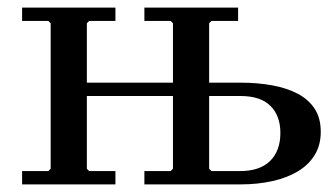

<svg xmlns="http://www.w3.org/2000/svg" viewBox="-20 -484 878 504"><path d="M38 0V-35H107L113 -41V-423L107 -429H38V-464H283V-429H214L208 -423V-267H434V-423L428 -429H359V-464H605V-429H535L529 -423V-267H612Q656 -267 694.5 -260Q733 -253 761.5 -238Q790 -223 806 -198.5Q822 -174 822 -138Q822 -103 806 -77Q790 -51 761.5 -34Q733 -17 694.5 -8.5Q656 0 612 0H359V-35H428L434 -41V-232H208V-41L214 -35H283V0ZM529 -41 535 -35H611Q662 -35 689 -61.5Q716 -88 716 -135Q716 -180 690 -206Q664 -232 611 -232H529Z"/></svg>

Font: Brygada 1918 Medium
Style: Regular
Weight: 500
Designer: Mateusz Machalski | Borys Kosmynka | Przemek Hoffer
Foundry: NIEPODLEGLA 2018
Version: Version 3.006